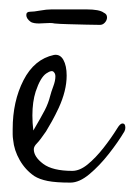

<svg xmlns="http://www.w3.org/2000/svg" viewBox="-20 -402 287 409"><path d="M245 -122Q232 -100 212 -74.5Q192 -49 170.5 -31Q149 -13 130 -13Q99 -13 81.5 -16.5Q64 -20 53 -27Q34 -40 22 -61Q10 -82 8 -104Q7 -110 7 -116Q7 -122 7 -127Q7 -186 30 -231Q53 -276 95 -285Q108 -287 115 -274.5Q122 -262 122 -241Q122 -209 105 -172Q98 -157 90.5 -143.5Q83 -130 78 -122Q65 -103 58.5 -96.5Q52 -90 52 -84Q52 -68 72 -53Q92 -38 134 -38Q150 -38 167 -52Q184 -66 200.5 -87Q217 -108 230 -129Q236 -139 241 -139Q247 -139 247 -130Q247 -126 245 -122ZM95 -248Q91 -254 78.5 -245.5Q66 -237 56 -207Q49 -185 49 -156Q49 -148 49.5 -140Q50 -132 51 -124Q68 -153 75.5 -167.5Q83 -182 87 -198Q89 -206 93.5 -218Q98 -230 98 -239Q98 -245 95 -248ZM201 -375Q208 -372 208 -365Q208 -359 203.5 -354Q199 -349 193 -349Q183 -349 163.5 -349.5Q144 -350 125 -350.5Q106 -351 96 -352Q93 -353 86 -353Q80 -353 74 -352.5Q68 -352 63 -352Q52 -352 46 -355Q36 -362 36 -370Q36 -377 44 -377Q52 -377 65.5 -379.5Q79 -382 90 -382H164Q192 -382 201 -375Z"/></svg>

Font: Ingrid Darling
Style: Regular
Weight: 400
Designer: Robert E. Leuschke
Foundry: Robert E. Leuschke
Version: Version 1.010; ttfautohint (v1.8.3)